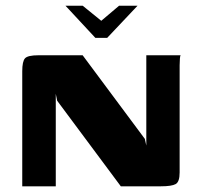

<svg xmlns="http://www.w3.org/2000/svg" viewBox="-20 -654 712 674"><path d="M209.9 -633.9H270.3L335.5 -581L398 -633.9H462.8L356.2 -521H314.8ZM58.1 0V-403.9Q58.1 -438.6 67.8 -449.3Q77.6 -460 115.1 -460H270.1L488.5 -166.4L493.6 -143V-460H614Q612.3 -458.3 611.5 -447.8Q610.6 -437.2 610.6 -424.5Q610.6 -411.7 610.6 -401.9V-48.5Q610.6 -15.5 596.6 -7.8Q582.5 0 545.1 0H404.1L180.6 -300.5L175.8 -324.8V0Z"/></svg>

Font: Genos Thin
Style: Regular
Weight: 100
Designer: Robert E. Leuschke
Foundry: Robert E. Leuschke
Version: Version 1.010